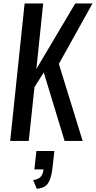

<svg xmlns="http://www.w3.org/2000/svg" viewBox="-20 -830 565 1131"><path d="M196.3 281.7 175.3 230.5Q205.1 227.1 219.2 211.9Q233.4 196.8 236.3 168H182.6L194.3 59.6H300.3L289.1 160.2Q282.7 219.2 263.2 249Q243.7 278.8 196.3 281.7ZM40 0 125 -809.6H234.4L194.3 -423.8L423.3 -809.6H524.9L326.7 -453.6L466.8 0H360.4L237.8 -403.3L183.1 -316.9L149.4 0Z"/></svg>

Font: Oswald
Style: Regular
Weight: 400
Designer: Vernon Adams
Foundry: Vernon Adams
Version: 3.0; ttfautohint (v0.94.23-7a4d-dirty) -l 8 -r 50 -G 200 -x 